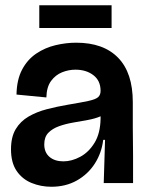

<svg xmlns="http://www.w3.org/2000/svg" viewBox="-20 -699 563 733"><path d="M176 14Q136 14 100.5 -0.5Q65 -15 43.5 -46.5Q22 -78 22 -129Q22 -176 40 -206Q58 -236 89 -254Q120 -272 158.5 -282Q197 -292 238 -299Q292 -308 319 -314Q346 -320 355 -328.5Q364 -337 364 -352Q364 -391 336.5 -412Q309 -433 268 -433Q242 -433 217 -423Q192 -413 175 -390Q158 -367 157 -327L43 -338Q44 -395 64.5 -433.5Q85 -472 118.5 -494.5Q152 -517 192 -526.5Q232 -536 271 -536Q375 -536 431 -478.5Q487 -421 487 -309V-213Q488 -160 488 -106.5Q488 -53 488 0H376Q377 -41 378.5 -81Q380 -121 381 -165H374Q368 -115 342 -74.5Q316 -34 273.5 -10Q231 14 176 14ZM222 -83Q254 -83 286.5 -100.5Q319 -118 341 -154Q363 -190 364 -246V-255Q343 -246 315.5 -241Q288 -236 259 -231Q230 -226 205 -217Q180 -208 164.5 -192Q149 -176 149 -148Q149 -117 169 -100Q189 -83 222 -83ZM130 -592V-679H406V-592Z"/></svg>

Font: Bricolage Grotesque 48pt SemiBold
Style: Regular
Weight: 600
Designer: Mathieu Triay
Foundry: Atelier Triay
Version: Version 1.000; ttfautohint (v1.8.4.7-5d5b);gftools[0.9.32]